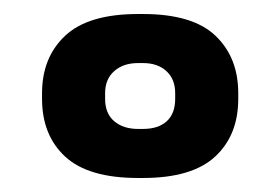

<svg xmlns="http://www.w3.org/2000/svg" viewBox="-20 -579 400 274"><path d="M40 -438V-446Q40 -497 73 -528Q106 -559 177 -559H184Q255 -559 287.5 -528Q320 -497 320 -446V-438Q320 -386 287 -355.5Q254 -325 184 -325H177Q106 -325 73 -355.5Q40 -386 40 -438ZM230 -438V-446Q230 -466 217.5 -477.5Q205 -489 184 -489H177Q156 -489 143 -477.5Q130 -466 130 -446V-438Q130 -417 143 -406Q156 -395 177 -395H184Q206 -395 218 -406Q230 -417 230 -438Z"/></svg>

Font: Dashboard
Style: Regular
Weight: 400
Designer: jaiki
Version: Version 1.000